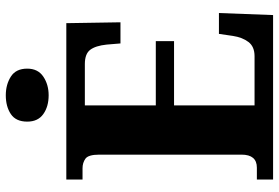

<svg xmlns="http://www.w3.org/2000/svg" viewBox="-170 -793 963 663"><g transform="rotate(-90 311.5 -461.5)"><path d="M23 0V-56H64Q109 -56 109 -109V-600Q109 -638 95 -648Q81 -658 62 -658H23V-714H563L566 -527H493L489 -575Q485 -613 471 -631.5Q457 -650 422 -650H279V-405H501V-342H279V-64H449Q482 -64 498 -85Q514 -106 519 -139L526 -187H598L591 0ZM314 -775Q275 -775 249 -793.5Q223 -812 223 -849Q223 -888 249 -905.5Q275 -923 314 -923Q351 -923 378.5 -905.5Q406 -888 406 -849Q406 -812 378.5 -793.5Q351 -775 314 -775Z"/></g></svg>

Font: Noto Serif SemiCondensed ExtraBold
Style: Regular
Weight: 800
Width: 4
Designer: Monotype Design Team
Foundry: Monotype Imaging Inc.
Version: Version 2.015